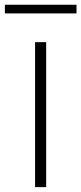

<svg xmlns="http://www.w3.org/2000/svg" viewBox="-44 -768 334 788"><path d="M100 0V-595H145.5V0ZM-24 -713V-748.5H270V-713Z"/></svg>

Font: Encode Sans SC SemiExpanded ExtraLight
Style: Regular
Weight: 250
Width: 6
Designer: Multiple Designers
Foundry: Impallari Type
Version: Version 3.002